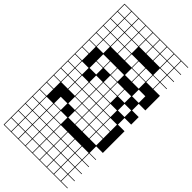

<svg xmlns="http://www.w3.org/2000/svg" viewBox="-391 -1086 1474 1474"><g transform="rotate(45 346.0 -349.0)"><path d="M0 307.7V-1004.8H692.3V-1000H620.2V-927.9H692.3V-923.1H620.2V-851H692.3V-846.2H620.2V-774H692.3V-769.2H620.2V-697.1H692.3V-538.5H620.2V-466.3H692.3V-384.6H620.2V-312.5H692.3V-76.9H620.2V-4.8H692.3V0H620.2V72.1H692.3V76.9H620.2V149H692.3V153.8H620.2V226H692.3V230.8H620.2V302.9H692.3V307.7ZM543.3 -927.9H615.4V-1000H543.3ZM466.3 -927.9H538.5V-1000H466.3ZM389.4 -927.9H461.5V-1000H389.4ZM312.5 -927.9H384.6V-1000H312.5ZM235.6 -927.9H307.7V-1000H235.6ZM158.7 -927.9H230.8V-1000H158.7ZM81.7 -927.9H153.8V-1000H81.7ZM4.8 -927.9H76.9V-1000H4.8ZM543.3 -851H615.4V-923.1H543.3ZM466.3 -851H538.5V-923.1H466.3ZM389.4 -851H461.5V-923.1H389.4ZM312.5 -851H384.6V-923.1H312.5ZM235.6 -851H307.7V-923.1H235.6ZM158.7 -851H230.8V-923.1H158.7ZM81.7 -851H153.8V-923.1H81.7ZM4.8 -851H76.9V-923.1H4.8ZM4.8 -774H76.9V-846.2H4.8ZM235.6 -774H307.7V-846.2H235.6ZM543.3 -774H615.4V-846.2H543.3ZM81.7 -774H153.8V-846.2H81.7ZM158.7 -774H230.8V-846.2H158.7ZM543.3 -697.1H615.4V-769.2H543.3ZM235.6 -697.1H307.7V-769.2H235.6ZM466.3 -697.1H538.5V-769.2H466.3ZM81.7 -697.1H153.8V-769.2H81.7ZM4.8 -697.1H76.9V-769.2H4.8ZM312.5 -697.1H384.6V-769.2H312.5ZM389.4 -697.1H461.5V-769.2H389.4ZM158.7 -697.1H230.8V-769.2H158.7ZM81.7 -620.2H153.8V-692.3H81.7ZM4.8 -620.2H76.9V-692.3H4.8ZM466.3 -620.2H538.5V-692.3H466.3ZM389.4 -620.2H461.5V-692.3H389.4ZM543.3 -543.3H615.4V-615.4H543.3ZM235.6 -543.3H307.7V-615.4H235.6ZM312.5 -543.3H384.6V-615.4H312.5ZM4.8 -543.3H76.9V-615.4H4.8ZM158.7 -543.3H230.8V-615.4H158.7ZM158.7 -466.3H230.8V-538.5H158.7ZM76.9 -538.5H4.8V-466.3H76.9ZM389.4 -466.3H461.5V-538.5H389.4ZM466.3 -466.3H538.5V-538.5H466.3ZM312.5 -466.3H384.6V-538.5H312.5ZM4.8 -389.4H76.9V-461.5H4.8ZM81.7 -389.4H153.8V-461.5H81.7ZM312.5 -389.4H384.6V-461.5H312.5ZM235.6 -389.4H307.7V-461.5H235.6ZM543.3 -389.4H615.4V-461.5H543.3ZM389.4 -389.4H461.5V-461.5H389.4ZM158.7 -312.5H230.8V-384.6H158.7ZM466.3 -312.5H538.5V-384.6H466.3ZM389.4 -312.5H461.5V-384.6H389.4ZM312.5 -312.5H384.6V-384.6H312.5ZM4.8 -312.5H76.9V-384.6H4.8ZM235.6 -312.5H307.7V-384.6H235.6ZM81.7 -312.5H153.8V-384.6H81.7ZM235.6 -235.6H307.7V-307.7H235.6ZM4.8 -235.6H76.9V-307.7H4.8ZM543.3 -235.6H615.4V-307.7H543.3ZM81.7 -235.6H153.8V-307.7H81.7ZM312.5 -235.6H384.6V-307.7H312.5ZM466.3 -235.6H538.5V-307.7H466.3ZM158.7 -235.6H230.8V-307.7H158.7ZM389.4 -235.6H461.5V-307.7H389.4ZM543.3 -158.7H615.4V-230.8H543.3ZM312.5 -158.7H384.6V-230.8H312.5ZM235.6 -158.7H307.7V-230.8H235.6ZM466.3 -158.7H538.5V-230.8H466.3ZM4.8 -158.7H76.9V-230.8H4.8ZM389.4 -158.7H461.5V-230.8H389.4ZM543.3 -81.7H615.4V-153.8H543.3ZM312.5 -81.7H384.6V-153.8H312.5ZM466.3 -81.7H538.5V-153.8H466.3ZM158.7 -81.7H230.8V-153.8H158.7ZM4.8 -81.7H76.9V-153.8H4.8ZM389.4 -81.7H461.5V-153.8H389.4ZM4.8 -4.8H76.9V-76.9H4.8ZM81.7 -4.8H153.8V-76.9H81.7ZM158.7 -4.8H230.8V-76.9H158.7ZM235.6 -4.8H307.7V-76.9H235.6ZM81.7 72.1H153.8V0H81.7ZM158.7 72.1H230.8V0H158.7ZM389.4 72.1H461.5V0H389.4ZM4.8 72.1H76.9V0H4.8ZM543.3 72.1H615.4V0H543.3ZM466.3 72.1H538.5V0H466.3ZM235.6 72.1H307.7V0H235.6ZM312.5 72.1H384.6V0H312.5ZM389.4 149H461.5V76.9H389.4ZM81.7 149H153.8V76.9H81.7ZM312.5 149H384.6V76.9H312.5ZM543.3 149H615.4V76.9H543.3ZM466.3 149H538.5V76.9H466.3ZM235.6 149H307.7V76.9H235.6ZM158.7 149H230.8V76.9H158.7ZM4.8 149H76.9V76.9H4.8ZM158.7 226H230.8V153.8H158.7ZM4.8 226H76.9V153.8H4.8ZM543.3 226H615.4V153.8H543.3ZM466.3 226H538.5V153.8H466.3ZM235.6 226H307.7V153.8H235.6ZM312.5 226H384.6V153.8H312.5ZM389.4 226H461.5V153.8H389.4ZM81.7 226H153.8V153.8H81.7ZM158.7 302.9H230.8V230.8H158.7ZM543.3 302.9H615.4V230.8H543.3ZM466.3 302.9H538.5V230.8H466.3ZM312.5 302.9H384.6V230.8H312.5ZM389.4 302.9H461.5V230.8H389.4ZM235.6 302.9H307.7V230.8H235.6ZM4.8 302.9H76.9V230.8H4.8ZM81.7 302.9H153.8V230.8H81.7Z"/></g></svg>

Font: Jacquarda Bastarda 9 Charted
Style: Regular
Weight: 400
Designer: Sarah Cadigan-Fried
Version: Version 1.000; ttfautohint (v1.8.4.7-5d5b)